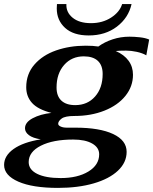

<svg xmlns="http://www.w3.org/2000/svg" viewBox="-38 -723 748 937"><path d="M577 -476Q544 -476 527 -474Q568 -456 589.5 -426.5Q611 -397 611 -358Q611 -301 574 -255Q537 -209 471.5 -183Q406 -157 325 -157Q280 -157 263 -144.5Q246 -132 246 -119Q246 -111 258 -105.5Q270 -100 288 -100H330Q448 -100 514 -69Q580 -38 580 18Q580 70 537.5 110Q495 150 419 172Q343 194 245 194Q121 194 51.5 163.5Q-18 133 -18 82Q-18 37 28.5 4Q75 -29 161 -43Q122 -49 103 -63.5Q84 -78 84 -97Q84 -126 121.5 -146Q159 -166 213 -172Q147 -189 118.5 -220.5Q90 -252 90 -297Q90 -362 130 -408Q170 -454 236 -477Q302 -500 380 -500Q417 -500 442 -496Q472 -518 511.5 -531Q551 -544 594 -544Q617 -544 644.5 -541Q672 -538 690 -530L676 -453Q657 -464 629.5 -470Q602 -476 577 -476ZM463 -362Q463 -404 439.5 -426Q416 -448 371 -448Q312 -448 275 -406Q238 -364 238 -296Q238 -254 261.5 -232Q285 -210 329 -210Q389 -210 426 -252Q463 -294 463 -362ZM102 68Q102 105 143.5 125.5Q185 146 258 146Q341 146 393.5 114Q446 82 446 30Q446 -3 412 -22.5Q378 -42 319 -42Q221 -42 161.5 -12Q102 18 102 68ZM239 -682Q239 -696 240 -703H286Q284 -663 316.5 -636.5Q349 -610 406 -610Q462 -610 504 -637Q546 -664 558 -703H604Q589 -636 532.5 -593Q476 -550 395 -550Q320 -550 279.5 -587Q239 -624 239 -682Z"/></svg>

Font: Fahkwang
Style: Bold Italic
Weight: 700
Italic angle: -10°
Designer: Suppakit Chalermlarp | Katatrad Co.,Ltd.
Foundry: Cadson Demak Co.,Ltd.
Version: Version 1.000; ttfautohint (v1.6)